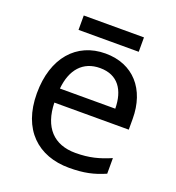

<svg xmlns="http://www.w3.org/2000/svg" viewBox="-126 -778 816 890"><g transform="rotate(20 282.0 -333.5)"><path d="M433 -677H136V-606H433ZM292 -546C150 -546 55 -440 55 -264C55 -85 160 10 313 10C386 10 434 -1 489 -25V-102C433 -78 385 -65 317 -65C210 -65 149 -130 146 -251H513V-304C513 -450 429 -546 292 -546ZM291 -474C380 -474 420 -412 421 -321H148C157 -417 207 -474 291 -474Z"/></g></svg>

Font: Noto Sans Gujarati UI
Style: Regular
Weight: 400
Designer: Jelle Bosma - Monotype Design Team, Universal Thirst
Foundry: Monotype Imaging Inc.
Version: Version 2.106